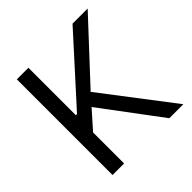

<svg xmlns="http://www.w3.org/2000/svg" viewBox="-190 -879 1032 1032"><g transform="rotate(-45 326.0 -363.5)"><path d="M88.1 -727.3H176.1V-366.5H184.7L511.4 -727.3H626.4L321 -399.1L626.4 0H519.9L267 -338.1L176.1 -235.8V0H88.1Z"/></g></svg>

Font: Interop
Style: Regular
Weight: 400
Designer: Rasmus Andersson, Google, Jang Haemin
Foundry: jhaemin
Version: Version 1.008